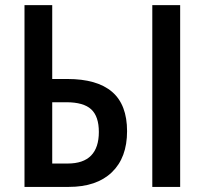

<svg xmlns="http://www.w3.org/2000/svg" viewBox="-20 -734 803 754"><path d="M76.2 0V-713.9H185.1V-423.8H244.6Q361.3 -423.8 420.2 -373.3Q479 -322.8 479 -218.8Q479 -114.7 419.2 -57.4Q359.4 0 250 0ZM185.1 -91.8H245.6Q307.1 -91.8 337.6 -123Q368.2 -154.3 368.2 -215.8Q368.2 -276.9 338.1 -304.7Q308.1 -332.5 240.2 -332.5H185.1ZM578.1 0V-713.9H687.5V0Z"/></svg>

Font: Open Sans
Style: Regular
Weight: 600
Width: 3
Foundry: Ascender Corporation
Version: Version 1.000